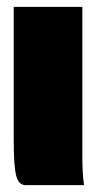

<svg xmlns="http://www.w3.org/2000/svg" viewBox="-20 -540 280 560"><path d="M20 -520H220.2V-80.1Q220.2 -33.2 225.1 0H55.2Q34.2 0 27.1 -28.1Q20 -56.2 20 -129.9Z"/></svg>

Font: Mikodacs
Style: Regular
Weight: 400
Designer: gluk (gluksza@wp.pl)
Foundry: gluk (gluksza@wp.pl)
Version: Version 0.28